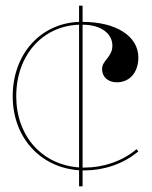

<svg xmlns="http://www.w3.org/2000/svg" viewBox="-20 -640 540 680"><path d="M260 -620V-562.5C123.5 -557.5 25 -448.5 25 -299C25 -153.5 122.5 -46.5 260 -37V20H272.5V-36.5H280C346 -36.5 416.5 -58.5 470 -104L463.5 -111.5C412 -68 344 -46.5 280 -46.5H272.5V-552.5C336 -552.5 378 -522.5 378 -478C378 -437.5 341.5 -426.5 341.5 -395.5C341.5 -367.5 362.5 -348.5 393.5 -348.5C439.5 -348.5 470 -383.5 470 -436.5C470 -512 391 -562.5 272.5 -562.5V-620ZM260 -47C128 -56.5 37.5 -159 37.5 -299C37.5 -444 130 -548 260 -552.5Z"/></svg>

Font: ZnikomitNo24
Style: Regular
Weight: 500
Designer: gluk
Foundry: gluk
Version: Version 0.55